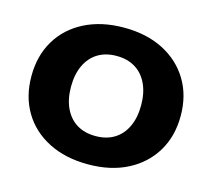

<svg xmlns="http://www.w3.org/2000/svg" viewBox="-90 -702 907 820"><g transform="rotate(15 363.0 -292.0)"><path d="M363 10Q263 10 188.5 -28Q114 -66 73.5 -134Q33 -202 33 -292Q33 -382 73.5 -450Q114 -518 188.5 -556Q263 -594 363 -594Q463 -594 537 -556Q611 -518 652 -450Q693 -382 693 -292Q693 -202 652 -134Q611 -66 537 -28Q463 10 363 10ZM363 -115Q411 -115 445.5 -136Q480 -157 499 -197Q518 -237 518 -292Q518 -347 499 -387Q480 -427 445.5 -448Q411 -469 363 -469Q315 -469 280.5 -448Q246 -427 227 -387Q208 -347 208 -292Q208 -237 227 -197Q246 -157 280.5 -136Q315 -115 363 -115Z"/></g></svg>

Font: Rokkitt ExtraBold
Style: Regular
Weight: 800
Version: Version 3.103